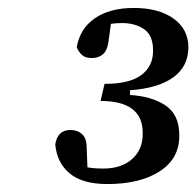

<svg xmlns="http://www.w3.org/2000/svg" viewBox="-20 -880 494 483"><path d="M250 -417Q187 -417 155 -444Q123 -471 119 -517Q125 -553 157 -553Q175 -553 186.5 -542.5Q198 -532 198 -509L200 -459Q217 -456 240 -456Q286 -456 313 -480.5Q340 -505 339 -546Q339 -626 233 -626L243 -669Q307 -669 336.5 -692Q366 -715 365 -754Q365 -791 342.5 -806.5Q320 -822 287 -822Q279 -822 272 -821.5Q265 -821 259 -820L253 -776Q250 -753 239 -743.5Q228 -734 211 -734Q195 -734 186.5 -741.5Q178 -749 173 -761Q181 -808 218.5 -834Q256 -860 317 -860Q378 -860 415.5 -834Q453 -808 454 -762Q454 -713 416 -685.5Q378 -658 307 -653V-641Q361 -638 396 -615Q431 -592 431 -540Q432 -482 382.5 -449.5Q333 -417 250 -417Z"/></svg>

Font: Source Serif 4 Caption
Style: Italic
Weight: 400
Italic angle: -12°
Designer: Frank Grießhammer
Foundry: Adobe Systems Incorporated
Version: Version 4.004;hotconv 1.0.117;makeotfexe 2.5.65602